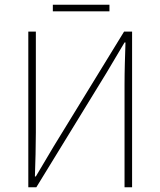

<svg xmlns="http://www.w3.org/2000/svg" viewBox="-20 -794 680 814"><path d="M100 0H134L432 -486L508 -614H512C510 -552 508 -496 508 -434V0H540V-660H506L208 -174L132 -46H128C130 -110 132 -170 132 -232V-660H100ZM204 -746H444V-774H204Z"/></svg>

Font: Source Sans Pro ExtraLight
Style: Regular
Weight: 200
Designer: Paul D. Hunt
Foundry: Adobe Systems Incorporated
Version: Version 3.006;hotconv 1.0.111;makeotfexe 2.5.65597